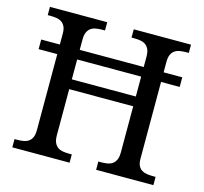

<svg xmlns="http://www.w3.org/2000/svg" viewBox="-105 -848 1023 965"><g transform="rotate(15 406.0 -365.5)"><path d="M676 -511V-111.5Q676 -89 682.8 -75.2Q689.5 -61.5 701 -54.5Q712.5 -47.5 727.8 -45.2Q743 -43 760 -43H773V0H475V-43H488.5Q506 -43 521.2 -45.5Q536.5 -48 547.8 -55.8Q559 -63.5 565.8 -78Q572.5 -92.5 572.5 -116.5V-356.5H239.5V-116.5Q239.5 -92.5 246.2 -78Q253 -63.5 264.2 -55.8Q275.5 -48 291 -45.5Q306.5 -43 323.5 -43H337V0H39V-43H52Q69.5 -43 84.8 -45.5Q100 -48 111.5 -55.8Q123 -63.5 129.5 -78Q136 -92.5 136 -116.5V-511H39V-561H136V-618.5Q136 -641 129.2 -654.8Q122.5 -668.5 111 -676Q99.5 -683.5 84.2 -685.8Q69 -688 52 -688H39V-731H337V-688H323.5Q306.5 -688 291 -685.5Q275.5 -683 264.2 -675.2Q253 -667.5 246.2 -653Q239.5 -638.5 239.5 -614.5V-561H572.5V-614.5Q572.5 -638.5 565.8 -653Q559 -667.5 547.8 -675.2Q536.5 -683 521.2 -685.5Q506 -688 488.5 -688H475V-731H773V-688H760Q742.5 -688 727.2 -685.5Q712 -683 700.5 -675.2Q689 -667.5 682.5 -653Q676 -638.5 676 -614.5V-561H773V-511ZM572.5 -407.5V-511H239.5V-407.5Z"/></g></svg>

Font: MM Phetkon
Style: Regular
Weight: 400
Designer: Khon Soe Zaw Thu
Version: Version 1.00 July 15, 2016, initial release